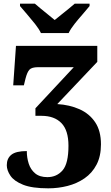

<svg xmlns="http://www.w3.org/2000/svg" viewBox="-20 -786 604 1046"><path d="M203 -606Q192 -629 171 -655.5Q150 -682 127.5 -708Q105 -734 89 -753V-766H170Q182 -755 202 -739Q222 -723 242.5 -706Q263 -689 278 -677Q293 -689 314 -706Q335 -723 355 -739Q375 -755 387 -766H468V-753Q453 -734 430 -708Q407 -682 386 -655.5Q365 -629 354 -606ZM243 240Q155 240 106 220.5Q57 201 37 171.5Q17 142 17 114Q17 77 42 57Q67 37 126 37Q126 73 136.5 105.5Q147 138 171.5 158.5Q196 179 238 179Q289 179 321 142Q353 105 353 8Q353 -76 314.5 -115.5Q276 -155 206 -155H173V-196L382 -420H188Q153 -420 140.5 -406.5Q128 -393 119 -358L110 -321H52L67 -536H510V-449L292 -219Q359 -215 413 -191Q467 -167 498.5 -120Q530 -73 530 0Q530 65 506 111Q482 157 440.5 185.5Q399 214 348 227Q297 240 243 240Z"/></svg>

Font: Noto Serif ExtraBold
Style: Regular
Weight: 800
Designer: Monotype Design Team
Foundry: Monotype Imaging Inc.
Version: Version 2.014